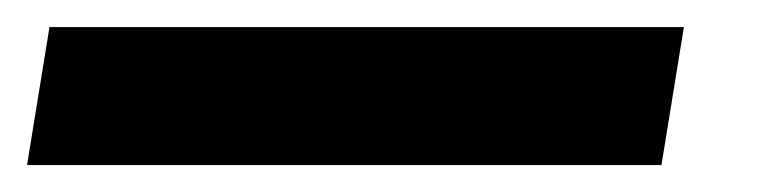

<svg xmlns="http://www.w3.org/2000/svg" viewBox="-82 -20 571 142"><path d="M423.8 0 407.2 102.1H-62L-45.4 0Z"/></svg>

Font: Inter SemiBold
Style: Italic
Weight: 600
Italic angle: -9.3988°
Designer: Rasmus Andersson
Foundry: rsms
Version: Version 4.001;git-66647c0bb